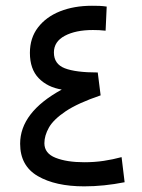

<svg xmlns="http://www.w3.org/2000/svg" viewBox="-20 -660 503 680"><path d="M198.7 -342.8Q147.9 -351.1 116.9 -383.3Q85.9 -415.5 85.9 -472.7Q85.9 -525.4 114.5 -562.7Q143.1 -600.1 192.6 -619.9Q242.2 -639.6 305.7 -639.6Q319.8 -639.6 332 -639.2Q344.2 -638.7 357.9 -636.7L354 -551.3Q342.8 -552.7 331.3 -553.2Q319.8 -553.7 309.1 -553.7Q248 -553.7 209.5 -533.2Q170.9 -512.7 170.9 -474.1Q170.9 -433.1 209.5 -418.2Q248 -403.3 326.2 -403.3L336.4 -322.3Q255.9 -294.9 212.6 -265.9Q169.4 -236.8 153.3 -208.3Q137.2 -179.7 137.2 -152.8Q137.2 -116.7 177 -101.1Q216.8 -85.4 278.3 -85.4Q314.9 -85.4 347.4 -90.3Q379.9 -95.2 410.6 -103.5L421.4 -14.6Q347.7 0 278.3 0Q176.3 0 113.8 -36.4Q51.3 -72.8 51.3 -150.9Q51.3 -262.2 198.7 -342.8Z"/></svg>

Font: Vazirmatn RD
Style: Regular
Weight: 400
Designer: Saber Rastikerdar
Foundry: Saber Rastikerdar
Version: Version 32.102